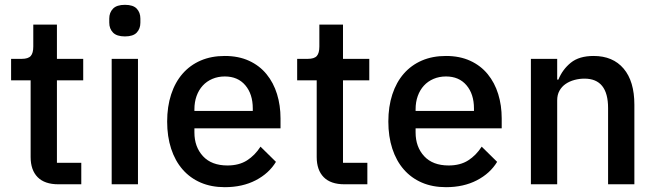

<svg xmlns="http://www.w3.org/2000/svg" viewBox="-20 -764 2723 796"><path d="M222 0Q165 0 136 -29.5Q107 -59 107 -113V-431H26V-520H70Q97 -520 107.5 -532Q118 -544 118 -571V-662H216V-520H325V-431H216V-89H317V0Z M498 -613Q464 -613 448.5 -629Q433 -645 433 -670V-687Q433 -712 448.5 -728Q464 -744 498 -744Q532 -744 547 -728Q562 -712 562 -687V-670Q562 -645 547 -629Q532 -613 498 -613ZM443 -520H552V0H443Z M912 12Q856 12 812 -7Q768 -26 737 -61.5Q706 -97 689.5 -147.5Q673 -198 673 -260Q673 -322 689.5 -372.5Q706 -423 737 -458.5Q768 -494 812 -513Q856 -532 912 -532Q969 -532 1012.5 -512Q1056 -492 1085 -456.5Q1114 -421 1128.5 -374Q1143 -327 1143 -273V-232H786V-215Q786 -155 821.5 -116.5Q857 -78 923 -78Q971 -78 1004 -99Q1037 -120 1060 -156L1124 -93Q1095 -45 1040 -16.5Q985 12 912 12ZM912 -447Q884 -447 860.5 -437Q837 -427 820.5 -409Q804 -391 795 -366Q786 -341 786 -311V-304H1028V-314Q1028 -374 997 -410.5Q966 -447 912 -447Z M1408 0Q1351 0 1322 -29.5Q1293 -59 1293 -113V-431H1212V-520H1256Q1283 -520 1293.5 -532Q1304 -544 1304 -571V-662H1402V-520H1511V-431H1402V-89H1503V0Z M1829 12Q1773 12 1729 -7Q1685 -26 1654 -61.5Q1623 -97 1606.5 -147.5Q1590 -198 1590 -260Q1590 -322 1606.5 -372.5Q1623 -423 1654 -458.5Q1685 -494 1729 -513Q1773 -532 1829 -532Q1886 -532 1929.5 -512Q1973 -492 2002 -456.5Q2031 -421 2045.5 -374Q2060 -327 2060 -273V-232H1703V-215Q1703 -155 1738.5 -116.5Q1774 -78 1840 -78Q1888 -78 1921 -99Q1954 -120 1977 -156L2041 -93Q2012 -45 1957 -16.5Q1902 12 1829 12ZM1829 -447Q1801 -447 1777.5 -437Q1754 -427 1737.5 -409Q1721 -391 1712 -366Q1703 -341 1703 -311V-304H1945V-314Q1945 -374 1914 -410.5Q1883 -447 1829 -447Z M2181 0V-520H2290V-434H2295Q2312 -476 2346.5 -504Q2381 -532 2441 -532Q2521 -532 2565.5 -479.5Q2610 -427 2610 -330V0H2501V-316Q2501 -438 2403 -438Q2382 -438 2361.5 -432.5Q2341 -427 2325 -416Q2309 -405 2299.5 -388Q2290 -371 2290 -348V0Z"/></svg>

Font: IBM Plex Sans Devanagari Medium
Style: Regular
Weight: 500
Designer: Mike Abbink, Paul van der Laan, Pieter van Rosmalen, Erin McLaughlin
Foundry: Bold Monday
Version: Version 1.1